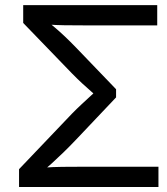

<svg xmlns="http://www.w3.org/2000/svg" viewBox="-20 -748 667 768"><path d="M56.2 0V-71.3L267.1 -292.5Q287.1 -313 307.4 -331.8Q327.6 -350.6 345.2 -366.7Q362.8 -382.8 375 -394V-355Q362.8 -366.7 345.2 -381.8Q327.6 -397 307.6 -415.5Q287.6 -434.1 267.1 -455.1L72.8 -656.2V-727.5H608.9V-646.5H316.4Q273.4 -646.5 238 -647Q202.6 -647.5 172.4 -649.9L165.5 -666.5Q181.6 -652.8 200 -637.5Q218.3 -622.1 239.5 -602.1Q260.7 -582 286.6 -555.2L444.3 -391.1V-358.4L286.1 -191.4Q257.8 -161.6 232.9 -137.5Q208 -113.3 186.8 -94.2Q165.5 -75.2 148.9 -61L155.8 -77.6Q190.4 -80.1 229 -80.6Q267.6 -81.1 316.4 -81.1H613.8V0Z"/></svg>

Font: Inter 16pt
Style: Regular
Weight: 400
Version: Version 4.001;git-66647c0bb